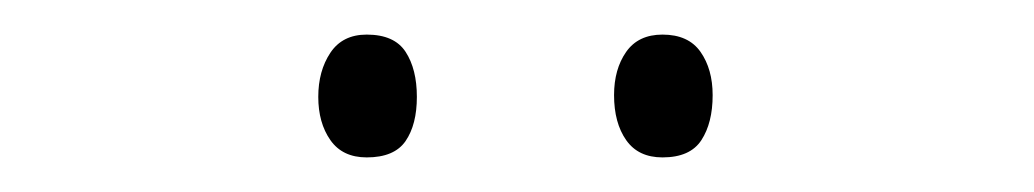

<svg xmlns="http://www.w3.org/2000/svg" viewBox="-20 -729 598 111"><path d="M164 -673Q164 -688 171 -698.5Q178 -709 192 -709Q208 -709 214.5 -699Q221 -689 221 -673Q221 -657 214.5 -647.5Q208 -638 192 -638Q178 -638 171 -648Q164 -658 164 -673ZM335 -674Q335 -689 342 -699Q349 -709 363 -709Q378 -709 385 -699Q392 -689 392 -674Q392 -658 385.5 -648Q379 -638 363 -638Q349 -638 342 -648Q335 -658 335 -674Z"/></svg>

Font: Noto Sans Ethiopic SemiCondensed ExtraLight
Style: Regular
Weight: 200
Width: 4
Designer: Monotype Design Team
Foundry: Monotype Imaging Inc.
Version: Version 2.102; ttfautohint (v1.8.4.7-5d5b)